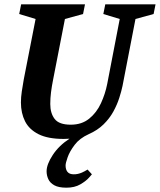

<svg xmlns="http://www.w3.org/2000/svg" viewBox="-20 -634 741 890"><path d="M288 236Q252 236 232 225Q212 214 204 196.5Q196 179 196 160Q196 128 224.5 84.5Q253 41 302 9Q295 9 288.5 9.5Q282 10 275 10Q202 10 158.5 -12Q115 -34 96 -72Q77 -110 77 -159Q77 -183 81 -210Q85 -237 90 -265L145 -546L69 -569L78 -614H374L365 -569L281 -546L226 -264Q220 -234 216.5 -206.5Q213 -179 213 -152Q213 -109 233.5 -82.5Q254 -56 308 -56Q359 -56 393.5 -84Q428 -112 448 -155.5Q468 -199 477 -245L535 -546L459 -569L468 -614H701L692 -569L608 -546L548 -236Q543 -212 533 -180.5Q523 -149 505.5 -117Q488 -85 460 -57.5Q432 -30 391 -12Q349 7 326 37.5Q303 68 293.5 95Q284 122 284 133Q284 152 293 163Q302 174 322 174Q339 174 354.5 168Q370 162 386 152L406 174Q406 174 392.5 189.5Q379 205 352.5 220.5Q326 236 288 236Z"/></svg>

Font: Manuale
Style: Italic
Weight: 400
Italic angle: -11°
Designer: Eduardo Tunni / Pablo Cosgaya
Foundry: Eduardo Tunni / Pablo Cosgaya
Version: Version 1.002